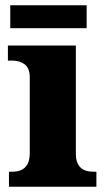

<svg xmlns="http://www.w3.org/2000/svg" viewBox="-20 -709 405 729"><path d="M14 -57H26Q93 -57 93 -127V-415Q93 -450 74 -464.5Q55 -479 26 -479H10V-536H268V-125Q268 -57 335 -57H346V0H14ZM19 -689H309V-602H19Z"/></svg>

Font: Noto Serif ExtraBold
Style: Regular
Weight: 800
Designer: Monotype Design Team
Foundry: Monotype Imaging Inc.
Version: Version 1.001